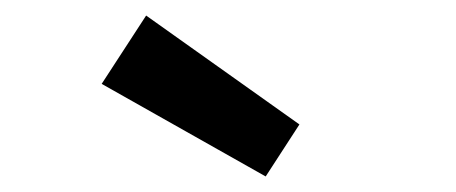

<svg xmlns="http://www.w3.org/2000/svg" viewBox="-20 -706 586 247"><path d="M168 -686 365.2 -545.9 321.8 -479 110.8 -598.1Z"/></svg>

Font: Anonymous Pro
Style: Bold
Weight: 700
Monospace: yes
Designer: Mark Simonson
Version: Version 1.003